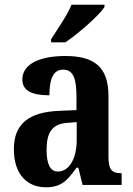

<svg xmlns="http://www.w3.org/2000/svg" viewBox="-20 -786 565 816"><path d="M197 -619V-606H258C315 -645 402 -721 424 -756V-766H284C266 -721 224 -662 197 -619ZM175 10C241 10 266 -19 305 -73H313L331 0H497V-50H494C454 -50 441 -66 441 -121V-378C441 -503 379 -548 257 -548C155 -548 75 -517 75 -448C75 -402 113 -381 190 -381C190 -448 205 -490 248 -490C294 -490 305 -447 305 -373V-318L233 -315C103 -310 39 -260 39 -152C39 -41 99 10 175 10ZM226 -57C193 -57 178 -90 178 -148C178 -222 200 -260 268 -264L306 -267V-191C306 -112 274 -57 226 -57Z"/></svg>

Font: Noto Serif Tamil Condensed
Style: Bold
Weight: 700
Width: 3
Designer: Indian Type Foundry, Tom Grace, and the Monotype Design Team
Foundry: Monotype Imaging Inc.
Version: Version 2.004